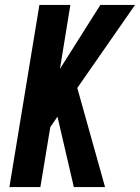

<svg xmlns="http://www.w3.org/2000/svg" viewBox="-20 -755 565 775"><path d="M404 0H278L212 -284L183 -242L143 0H18L139 -735H264L222 -477L385 -735H525L292 -400Z"/></svg>

Font: Iosevka Extrabold Oblique
Style: Regular
Weight: 800
Italic angle: -9°
Monospace: yes
Designer: Belleve Invis
Foundry: Belleve Invis
Version: Version 32.5.0; ttfautohint (v1.8.4)